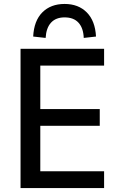

<svg xmlns="http://www.w3.org/2000/svg" viewBox="-20 -952 607 972"><path d="M84 0V-705H507V-620H184V-400H485V-315H184V-85H507V0ZM211 -760 148 -767Q152 -847 194.5 -889.5Q237 -932 307 -932Q377 -932 419.5 -889Q462 -846 466 -767L404 -760Q402 -810 377.5 -837Q353 -864 307 -864Q263 -864 238.5 -837.5Q214 -811 211 -760Z"/></svg>

Font: Nunito Sans 10pt SemiCondensed SemiBold
Style: Regular
Weight: 600
Width: 4
Designer: Vernon Adams
Foundry: Vernon Adams
Version: Version 3.101;gftools[0.9.27]